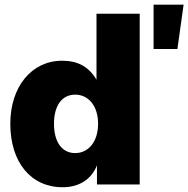

<svg xmlns="http://www.w3.org/2000/svg" viewBox="-20 -786 802 818"><path d="M246.6 11.7C314.9 11.7 367.7 -19.5 392.6 -80.1H393.1V0H575.2V-727.5H391.1V-447.3H390.6C357.9 -502 311.5 -527.3 244.6 -527.3C114.7 -527.3 23.9 -416.5 23.9 -258.8C23.9 -95.2 111.3 11.7 246.6 11.7ZM300.3 -133.8C243.2 -133.8 210 -182.1 210 -258.8C210 -335 243.2 -382.8 300.3 -382.8C357.4 -382.8 397.9 -334 397.9 -258.8C397.9 -183.1 357.4 -133.8 300.3 -133.8ZM634.3 -577.1H735.8L762.2 -766.1H634.3Z"/></svg>

Font: Raveo Display Display ExtraBold
Style: Regular
Weight: 800
Designer: Jakub Foglar, Rasmus Andersson (Inter)
Foundry: Jakubfoglar.com
Version: Version 1.100;Glyphs 3.2.3 (3260)